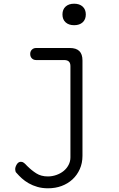

<svg xmlns="http://www.w3.org/2000/svg" viewBox="-20 -789 640 1036"><path d="M360 -432Q360 -449 351.5 -457Q343 -465 326 -465H175Q161 -465 152 -474Q143 -483 143 -498Q143 -512 152 -521Q161 -530 175 -530H357Q391 -530 408 -513.5Q425 -497 425 -463V52Q425 91 410.5 123.5Q396 156 371 179Q346 202 312.5 214.5Q279 227 239 227Q208 227 182 219.5Q156 212 135 200Q114 188 98 173.5Q82 159 70 145Q65 141 63.5 135Q62 129 62 124Q62 112 70.5 98Q79 84 93 84Q102 84 109.5 90Q117 96 126 106Q150 130 176 146.5Q202 163 238 163Q262 163 284.5 155Q307 147 323.5 133.5Q340 120 350 101Q360 82 360 60ZM380 -653Q351 -653 334 -668.5Q317 -684 317 -711Q317 -738 334 -753.5Q351 -769 380 -769Q409 -769 426 -753.5Q443 -738 443 -711Q443 -684 426 -668.5Q409 -653 380 -653Z"/></svg>

Font: Maple Mono ExtraLight
Style: Regular
Weight: 275
Monospace: yes
Designer: subframe7536
Version: Version 7.000